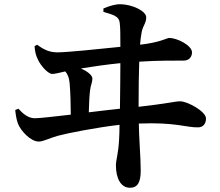

<svg xmlns="http://www.w3.org/2000/svg" viewBox="-20 -820 1040 906"><path d="M399 -290C400 -330 402 -371 405 -394C408 -419 416 -431 416 -449C416 -467 387 -486 362 -497C416 -506 487 -516 548 -522C548 -468 547 -384 546 -307C504 -303 452 -296 399 -290ZM468 -764C516 -750 542 -743 545 -712C548 -687 548 -655 548 -599C449 -589 298 -573 252 -573C217 -573 192 -582 155 -609L143 -602C145 -576 149 -559 158 -541C172 -509 207 -471 227 -471C238 -471 262 -477 288 -483C298 -472 307 -454 309 -421C312 -387 314 -329 314 -279C235 -270 167 -262 144 -262C111 -262 85 -287 67 -307L52 -301C53 -287 57 -256 65 -236C78 -203 124 -152 163 -152C184 -152 210 -167 252 -179C295 -191 438 -219 544 -231C544 -204 543 -181 542 -163C539 -97 527 -65 527 -40C527 23 551 66 593 66C629 66 644 41 644 -15C644 -46 642 -86 639 -138C637 -170 636 -203 635 -237C809 -244 859 -218 914 -219C936 -219 952 -233 952 -261C952 -294 865 -342 830 -342C807 -342 768 -331 634 -316C634 -399 635 -477 637 -529C726 -535 809 -534 846 -534C872 -534 886 -551 886 -573C886 -606 815 -641 779 -641C767 -641 738 -620 641 -609C642 -629 645 -649 649 -671C656 -701 670 -712 670 -738C670 -769 602 -799 550 -800C526 -801 496 -792 468 -780Z"/></svg>

Font: Source Han Serif
Style: Bold
Weight: 700
Designer: Ryoko NISHIZUKA 西塚涼子 (kana & ideographs); Frank Grießhammer (Latin, Greek & Cyrillic); Wenlong ZHANG 张文龙 (bopomofo); San
Foundry: Adobe Systems Incorporated
Version: Version 1.001;PS 1.001;hotconv 16.6.54;makeotf.lib2.5.65590